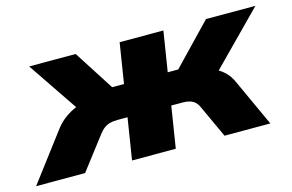

<svg xmlns="http://www.w3.org/2000/svg" viewBox="-121 -656 1237 814"><g transform="rotate(-15 497.0 -249.0)"><path d="M-51 0 107 -209Q126 -234 149 -251Q172 -268 199 -279.5Q226 -291 256 -294L230 -235L52 -498H256L369 -322H421L449 -498H641L613 -322H659L828 -498H1045L786 -235L764 -292Q793 -289 815 -278Q837 -267 854 -249.5Q871 -232 882 -207L977 0H776L711 -141Q704 -157 694.5 -165.5Q685 -174 672 -178Q659 -182 641 -182H591L562 0H370L399 -182H354Q335 -182 321 -178Q307 -174 295.5 -165.5Q284 -157 272 -141L164 0Z"/></g></svg>

Font: Nunito Sans 10pt SemiExpanded Black
Style: Italic
Weight: 900
Width: 6
Italic angle: -9°
Designer: Vernon Adams
Foundry: Vernon Adams
Version: Version 3.101;gftools[0.9.27]